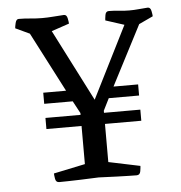

<svg xmlns="http://www.w3.org/2000/svg" viewBox="-45 -594 599 637"><g transform="rotate(-5 255.0 -275.5)"><path d="M127 0Q116 0 114 -12.5Q112 -25 112 -30L217 -52V-179H100V-216H217V-222L195 -263H100V-300H176L73 -499L26 -521Q26 -526 29 -538.5Q32 -551 40 -551Q60 -551 79.5 -549Q99 -547 118 -547Q136 -547 154.5 -548.5Q173 -550 191 -551Q200 -551 202.5 -538.5Q205 -526 205 -521L146 -501L268 -262L388 -501L326 -521Q326 -526 328 -538.5Q330 -551 340 -551Q357 -551 374 -549Q391 -547 408 -547Q424 -547 439 -548.5Q454 -550 470 -551Q479 -551 481.5 -538.5Q484 -526 484 -521L437 -499L334 -300H416V-263H315L295 -223V-216H416V-179H295V-52L400 -30Q400 -25 398 -12.5Q396 0 385 0Q385 0 357 -0.5Q329 -1 259 -4Q189 -1 158 -0.5Q127 0 127 0Z"/></g></svg>

Font: Mate
Style: Regular
Weight: 400
Designer: Eduardo Rodriguez Tunni
Foundry: Eduardo Rodriguez Tunni
Version: Version 1.003; ttfautohint (v1.8.4.7-5d5b);gftools[0.9.24]